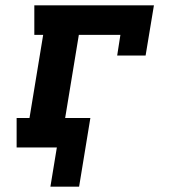

<svg xmlns="http://www.w3.org/2000/svg" viewBox="-20 -550 640 716"><path d="M168 146 192 0H42V-110H90L141 -420H108V-530H554L523 -343H417L429 -420H274L223 -110H317L275 146Z"/></svg>

Font: Iosevka Curly Slab XBdExObl
Style: Regular
Weight: 800
Width: 7
Italic angle: -9°
Monospace: yes
Designer: Belleve Invis
Foundry: Belleve Invis
Version: Version 11.1.0; ttfautohint (v1.8.3)